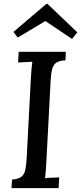

<svg xmlns="http://www.w3.org/2000/svg" viewBox="-20 -966 417 986"><path d="M318 -700 316 -656Q285 -655 269.5 -644.5Q254 -634 248 -611.5Q242 -589 240 -552L218 -134Q217 -107 215 -85.5Q213 -64 211 -51Q228 -53 248.5 -53.5Q269 -54 284 -55L281 0H39L42 -44Q74 -46 89.5 -58Q105 -70 110 -94Q115 -118 117 -155L139 -571Q140 -593 142 -613.5Q144 -634 146 -649Q129 -648 109 -647Q89 -646 73 -645L76 -700ZM350 -766 213 -858 71 -773 49 -802 218 -946H224L377 -800Z"/></svg>

Font: Lora Medium
Style: Italic
Weight: 500
Italic angle: -3°
Designer: Olga Karpushina, Alexei Vanyashin (Cyrillic)
Foundry: Cyreal
Version: Version 3.004